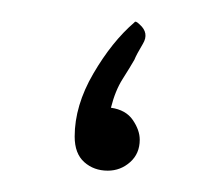

<svg xmlns="http://www.w3.org/2000/svg" viewBox="-20 -142 201 180"><path d="M84 -41Q98 -39 104.5 -29.5Q111 -20 111 -11Q111 2 102 10Q93 18 81 18Q68 18 59 10Q50 2 50 -14Q50 -43 67.5 -73Q85 -103 106 -121Q107 -123 111 -119Q120 -111 114 -101Q108 -91 106 -86Q102 -79 95 -68Q88 -57 84 -41Z"/></svg>

Font: Zain ExtraLight
Style: Regular
Weight: 200
Designer: Zain,Boutros
Foundry: Mobile Telecommunications Company (Zain), 2024
Version: Version 1.51; ttfautohint (v1.8.4)